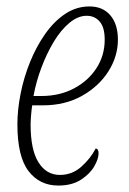

<svg xmlns="http://www.w3.org/2000/svg" viewBox="-20 -566 400 596"><path d="M161 10Q103 10 68.5 -35Q34 -80 34 -180Q34 -225 44 -275.5Q54 -326 73.5 -374Q93 -422 120.5 -461Q148 -500 182.5 -523Q217 -546 258 -546Q299 -546 322.5 -518.5Q346 -491 346 -443Q346 -391 316.5 -344.5Q287 -298 234.5 -268.5Q182 -239 113 -239H80Q78 -227 76.5 -208.5Q75 -190 75 -179Q75 -101 99.5 -62Q124 -23 166 -23Q204 -23 232.5 -48.5Q261 -74 277 -105Q286 -104 286 -90Q286 -73 272.5 -49.5Q259 -26 231 -8Q203 10 161 10ZM109 -268Q165 -268 209.5 -291.5Q254 -315 279.5 -354.5Q305 -394 305 -443Q305 -481 289.5 -499Q274 -517 249 -517Q222 -517 195.5 -495Q169 -473 147 -436.5Q125 -400 108.5 -356Q92 -312 84 -268Z"/></svg>

Font: Noto Serif ExtraCondensed ExtraLight
Style: Italic
Weight: 200
Width: 2
Italic angle: -12°
Designer: Monotype Design Team
Foundry: Monotype Imaging Inc.
Version: Version 2.014; ttfautohint (v1.8.4.7-5d5b)